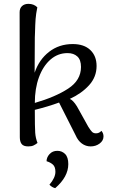

<svg xmlns="http://www.w3.org/2000/svg" viewBox="-20 -750 586 998"><path d="M518 -41Q518 -19 498 -4Q478 11 451 11Q426 11 405.5 -4Q385 -19 373 -47L287 -217Q230 -196 161 -179Q161 -88 163 -60Q165 -32 175 -7Q165 1 154.5 6Q144 11 127 11Q102 11 92.5 -1.5Q83 -14 83 -37L82 -686Q82 -707 94.5 -718.5Q107 -730 128 -730Q156 -730 174 -712Q167 -678 165 -651Q163 -624 162 -582L161 -555L160 -372Q183 -440 235 -480.5Q287 -521 358 -521Q417 -521 449.5 -490Q482 -459 482 -407Q482 -350 443 -307Q404 -264 343 -236Q360 -229 380 -197L439 -91Q451 -72 458.5 -64.5Q466 -57 479 -57Q496 -57 507 -70Q518 -58 518 -41ZM401 -402Q401 -439 382 -456.5Q363 -474 331 -474Q281 -474 242.5 -440.5Q204 -407 182.5 -348.5Q161 -290 161 -215Q268 -246 334.5 -289.5Q401 -333 401 -402ZM237 210Q268 174 268 143Q268 117 255 105.5Q242 94 222 88Q222 68 237.5 51Q253 34 278 34Q302 34 318.5 50.5Q335 67 335 103Q335 169 267 228Q250 224 237 210Z"/></svg>

Font: Arima Madurai
Style: Regular
Weight: 400
Designer: Joana Correia and Natanael Gama
Foundry: NDISCOVER
Version: Version 1.019